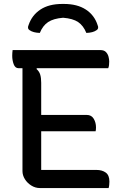

<svg xmlns="http://www.w3.org/2000/svg" viewBox="-20 -954 640 974"><path d="M182 -787Q148 -788 130 -801Q117 -809 125 -827Q142 -877 185 -905.5Q228 -934 296 -934H304Q372 -934 415.5 -905.5Q459 -877 475 -827Q483 -809 470 -801Q452 -788 418 -787Q403 -824 376.5 -842Q350 -860 300 -864Q251 -860 224 -842Q197 -824 182 -787ZM183 0Q159 0 138.5 -13Q118 -26 106 -45.5Q94 -65 94 -86V-608H74Q57 -608 49.5 -628Q42 -648 42 -671Q42 -678 42.5 -685.5Q43 -693 44 -700H489Q508 -700 517.5 -690Q527 -680 530.5 -666.5Q534 -653 534 -642Q534 -632 533 -623.5Q532 -615 529 -608H167L165 -604Q179 -592 184 -575.5Q189 -559 189 -534V-371H420Q444 -371 455.5 -351.5Q467 -332 467 -308Q467 -302 466.5 -297Q466 -292 465 -288H189V-92H469Q498 -92 516.5 -78.5Q535 -65 535 -33Q535 -25 534 -15.5Q533 -6 531 0Z"/></svg>

Font: Recursive Mn Csl St
Style: Regular
Weight: 400
Monospace: yes
Version: Version 1.079;hotconv 1.0.112;makeotfexe 2.5.65598; ttfautoh